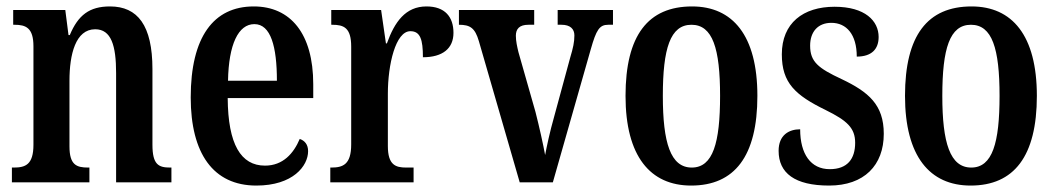

<svg xmlns="http://www.w3.org/2000/svg" viewBox="-20 -567 3283 597"><path d="M17 0H258V-46H254C218 -46 196 -54 196 -112V-316C196 -398 215 -476 276 -476C326 -476 341 -425 341 -340V0H513V-46H509C473 -46 454 -55 454 -117V-352C454 -488 408 -547 322 -547C258 -547 223 -520 197 -458H193L183 -536H21V-490H25C60 -490 84 -481 84 -423V-117C84 -55 59 -46 23 -46H17Z M777 10C891 10 938 -51 938 -97C938 -118 927 -130 912 -135C893 -90 860 -52 804 -52C729 -52 689 -118 688 -262H954V-305C954 -463 883 -547 769 -547C644 -547 573 -452 573 -264C573 -90 643 10 777 10ZM841 -316H689C691 -429 721 -492 771 -492C822 -492 841 -422 841 -316Z M1007 0H1266V-46H1243C1210 -46 1186 -54 1186 -113V-276C1186 -366 1210 -470 1256 -470C1287 -470 1295 -444 1295 -389C1356 -389 1390 -416 1390 -465C1390 -514 1364 -547 1306 -547C1241 -547 1207 -499 1183 -432H1180L1165 -536H1010V-490H1013C1049 -490 1072 -481 1072 -422V-118C1072 -55 1046 -46 1010 -46H1007Z M1469 -439 1596 0H1699L1817 -414C1834 -474 1844 -490 1871 -490H1886V-536H1714V-490H1726C1753 -490 1766 -477 1766 -457C1766 -436 1762 -418 1753 -388L1703 -204C1689 -155 1680 -111 1675 -85C1669 -118 1657 -172 1645 -219L1592 -405C1588 -422 1584 -439 1584 -456C1584 -477 1595 -490 1623 -490H1641V-536H1407V-490C1442 -490 1457 -480 1469 -439Z M2129 10C2264 10 2335 -81 2335 -269C2335 -457 2258 -547 2132 -547C1995 -547 1925 -457 1925 -269C1925 -81 2002 10 2129 10ZM2131 -46C2065 -46 2041 -123 2041 -269C2041 -416 2064 -490 2130 -490C2196 -490 2219 -416 2219 -269C2219 -123 2197 -46 2131 -46Z M2558 10C2667 10 2728 -53 2728 -151C2728 -241 2681 -281 2597 -321C2524 -355 2499 -375 2499 -425C2499 -469 2524 -496 2565 -496C2612 -496 2644 -460 2644 -391C2690 -391 2712 -414 2712 -452C2712 -502 2670 -546 2575 -546C2477 -546 2411 -495 2411 -398C2411 -309 2453 -271 2547 -225C2614 -192 2639 -169 2639 -123C2639 -73 2615 -41 2560 -41C2501 -41 2468 -88 2468 -165C2433 -165 2401 -147 2401 -98C2401 -29 2451 10 2558 10Z M2998 10C3133 10 3204 -81 3204 -269C3204 -457 3127 -547 3001 -547C2864 -547 2794 -457 2794 -269C2794 -81 2871 10 2998 10ZM3000 -46C2934 -46 2910 -123 2910 -269C2910 -416 2933 -490 2999 -490C3065 -490 3088 -416 3088 -269C3088 -123 3066 -46 3000 -46Z"/></svg>

Font: Noto Serif Armenian ExtraCondensed SemiBold
Style: Regular
Weight: 600
Width: 2
Designer: Monotype Design Team
Foundry: Monotype Imaging Inc.
Version: Version 2.008